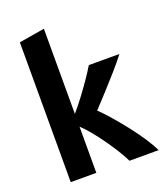

<svg xmlns="http://www.w3.org/2000/svg" viewBox="-142 -875 843 973"><g transform="rotate(-20 280.0 -388.5)"><path d="M71 0V-754L209 -777V-318Q236 -349 263.5 -385.5Q291 -422 316.5 -459Q342 -496 360 -526H525Q499 -492 462.5 -450.5Q426 -409 389 -368.5Q352 -328 321 -295Q349 -268 381.5 -230.5Q414 -193 446 -152Q478 -111 504 -71.5Q530 -32 545 0H388Q374 -29 352.5 -63.5Q331 -98 306 -133Q281 -168 256 -198.5Q231 -229 209 -249V0Z"/></g></svg>

Font: Ubuntu Sans Mono
Style: Regular
Weight: 400
Monospace: yes
Designer: Dalton Maag Ltd
Foundry: Dalton Maag Ltd
Version: Version 1.006